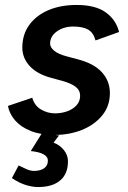

<svg xmlns="http://www.w3.org/2000/svg" viewBox="-20 -532 517 774"><path d="M199 12Q144 12 104 -4Q64 -20 41 -46.5Q18 -73 12 -105L110 -138Q119 -106 145.5 -90.5Q172 -75 202 -75Q227 -75 250 -83Q273 -91 288 -107Q303 -123 303 -146Q303 -168 285 -182Q267 -196 231 -206L187 -218Q130 -233 100 -265.5Q70 -298 70 -340Q70 -393 98 -431.5Q126 -470 175 -491Q224 -512 289 -512Q365 -512 406.5 -482Q448 -452 460 -403L365 -369Q357 -400 335.5 -412.5Q314 -425 275 -425Q237 -425 209.5 -405.5Q182 -386 182 -356Q182 -341 199 -327Q216 -313 252 -304L293 -293Q359 -276 391 -240.5Q423 -205 423 -157Q423 -104 391.5 -66Q360 -28 309.5 -8Q259 12 199 12ZM134 222Q111 222 84.5 214Q58 206 28 186L55 135Q71 143 87 150Q103 157 117 157Q142 157 157.5 146.5Q173 136 173 116Q173 99 154.5 89.5Q136 80 104 77L149 5L218 14L196 43Q222 53 238 73.5Q254 94 254 118Q254 169 222.5 195.5Q191 222 134 222Z"/></svg>

Font: Figtree SemiBold
Style: Italic
Weight: 600
Italic angle: -9.5°
Foundry: Erik Kennedy
Version: Version 2.001;gftools[0.9.30]